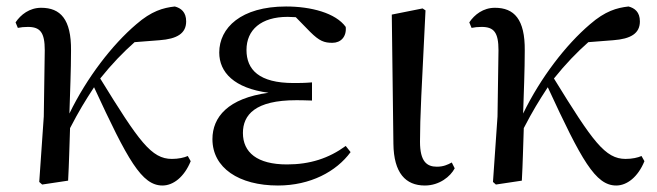

<svg xmlns="http://www.w3.org/2000/svg" viewBox="-20 -557 2026 592"><path d="M481 15C514 15 548 -11 568 -60L559 -76C548 -71 530 -67 510 -67C447 -67 409 -120 289 -315C325 -360 360 -396 395 -427L472 -433C526 -437 554 -454 554 -491C554 -520 538 -532 519 -537C483 -533 447 -523 400 -482C326 -419 248 -318 194 -207C196 -273 199 -340 199 -401C200 -498 166 -533 107 -533C71 -533 44 -512 28 -488L35 -471C44 -473 55 -474 66 -474C104 -474 118 -457 118 -402L115 -198L101 4L110 12L190 0C193 -54 194 -107 196 -162C224 -216 242 -245 270 -288C374 -63 417 15 481 15Z M837 15C937 15 1017 -28 1061 -88L1046 -107C994 -69 936 -50 865 -50C773 -50 729 -87 729 -147C729 -203 767 -248 893 -248C904 -248 915 -248 942 -247V-303C918 -301 902 -301 885 -301C779 -301 740 -342 740 -403C740 -465 785 -505 867 -505L892 -504L936 -459C965 -430 980 -425 1005 -425C1031 -425 1049 -444 1046 -474C1015 -517 939 -537 862 -537C723 -537 656 -471 656 -395C656 -334 702 -285 808 -271C683 -254 635 -196 635 -128C635 -39 717 15 837 15Z M1290 15C1335 15 1369 -13 1382 -38L1373 -56C1360 -49 1347 -43 1327 -43C1296 -43 1275 -59 1275 -120C1275 -196 1280 -284 1292 -525L1283 -531L1188 -512L1193 -114C1194 -23 1231 15 1290 15Z M1880 15C1913 15 1947 -11 1967 -60L1958 -76C1947 -71 1929 -67 1909 -67C1846 -67 1808 -120 1688 -315C1724 -360 1759 -396 1794 -427L1871 -433C1925 -437 1953 -454 1953 -491C1953 -520 1937 -532 1918 -537C1882 -533 1846 -523 1799 -482C1725 -419 1647 -318 1593 -207C1595 -273 1598 -340 1598 -401C1599 -498 1565 -533 1506 -533C1470 -533 1443 -512 1427 -488L1434 -471C1443 -473 1454 -474 1465 -474C1503 -474 1517 -457 1517 -402L1514 -198L1500 4L1509 12L1589 0C1592 -54 1593 -107 1595 -162C1623 -216 1641 -245 1669 -288C1773 -63 1816 15 1880 15Z"/></svg>

Font: Noto Serif KR Medium
Style: Regular
Weight: 500
Designer: Ryoko NISHIZUKA 西塚涼子 (kana & ideographs); Frank Grießhammer (Latin, Greek & Cyrillic); Wenlong ZHANG 张文龙 (bopomofo); San
Foundry: Adobe
Version: Version 2.001;hotconv 1.1.0;makeotfexe 2.6.0